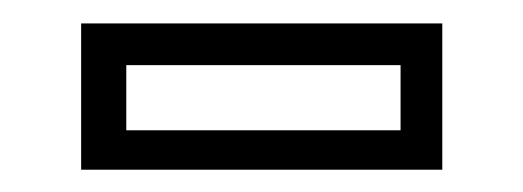

<svg xmlns="http://www.w3.org/2000/svg" viewBox="-20 -708 458 168"><path d="M51 -559.5V-687.5H367V-559.5ZM90.5 -594H330.5V-651H90.5Z"/></svg>

Font: Tourney Condensed
Style: Regular
Weight: 400
Width: 3
Designer: Tyler Finck
Foundry: Etcetera Type Co
Version: Version 1.010; ttfautohint (v1.8.3)